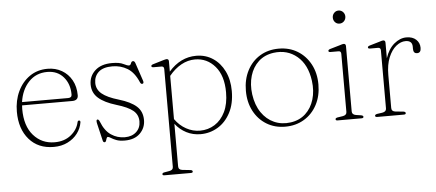

<svg xmlns="http://www.w3.org/2000/svg" viewBox="-55 -773 2575 1135"><g transform="rotate(-5 1232.0 -206.0)"><path d="M408 -282Q408 -251 372.5 -251H75Q74 -240.5 74 -229Q74 -128.5 123 -72.8Q172 -17 248.5 -17Q306.5 -17 345 -48.2Q383.5 -79.5 393 -123Q395 -132.5 402 -132.5Q411 -132.5 410 -121.5Q404.5 -86 382 -56Q359.5 -26 323.2 -8Q287 10 241 10Q148.5 10 94.8 -52Q41 -114 41 -216Q41 -282.5 66.5 -336.5Q92 -390.5 137.5 -422Q183 -453.5 243.5 -453.5Q290.5 -453.5 327.8 -432Q365 -410.5 386.5 -372Q408 -333.5 408 -282ZM240 -435Q173.5 -435 130.2 -389.2Q87 -343.5 76.5 -270.5H350Q372 -270.5 372 -289.5Q372 -352.5 336.2 -393.8Q300.5 -435 240 -435Z M664 -10.5Q706.5 -10.5 732.2 -34.2Q758 -58 758 -96.5Q758 -136.5 728 -161Q698 -185.5 630.5 -205.5Q560.5 -226.5 525 -258Q489.5 -289.5 489.5 -338.5Q489.5 -388 525.5 -421Q561.5 -454 626.5 -454Q670.5 -454 693 -442.5Q715.5 -431 725.5 -431Q734 -431 738 -442.8Q742 -454.5 751 -454.5Q759.5 -454.5 764 -442L800 -334.5Q805 -319.5 796.5 -316.5Q787 -313.5 781.5 -325.5Q756 -386 715.8 -410.2Q675.5 -434.5 626.5 -434.5Q571 -434.5 544.2 -409.5Q517.5 -384.5 517.5 -345.5Q517.5 -307 548.5 -281Q579.5 -255 648 -235Q717 -214.5 751.2 -184Q785.5 -153.5 785.5 -102Q785.5 -55.5 753 -23.2Q720.5 9 662 9Q631.5 9 612.2 1.5Q593 -6 581.5 -13.5Q570 -21 564 -21Q558.5 -21 556 -13.8Q553.5 -6.5 551 1Q548.5 8.5 542.5 8.5Q534.5 8.5 532 -1L507.5 -104.5Q502.5 -126 509.5 -128.5Q518.5 -131.5 525 -114.5Q546.5 -59.5 583 -35Q619.5 -10.5 664 -10.5Z M962.5 -435V-374Q1032 -453.5 1125.5 -453.5Q1181 -453.5 1224.2 -425Q1267.5 -396.5 1292.5 -345.5Q1317.5 -294.5 1317.5 -228Q1317.5 -152.5 1289.2 -99Q1261 -45.5 1214.2 -17.5Q1167.5 10.5 1112 10.5Q1066.5 10.5 1028 -9.2Q989.5 -29 962.5 -64V188.5Q962.5 209 985.5 211.5L1032.5 216.5Q1046 218 1046 226.5Q1046 234 1034 234H877.5Q866 234 866 226.5Q866 218.5 879.5 216.5L908 211.5Q931 208 931 189V-391.5Q931 -408 916 -408H868.5Q856.5 -408 856.5 -416Q856.5 -422.5 868 -426L928 -444Q935.5 -446 940.8 -447.5Q946 -449 949.5 -449Q962.5 -449 962.5 -435ZM1116.5 -432.5Q1074 -432.5 1034.8 -410.8Q995.5 -389 962.5 -348.5V-92Q990 -53 1028.8 -31.8Q1067.5 -10.5 1110.5 -10.5Q1158.5 -10.5 1197.8 -35.2Q1237 -60 1260 -107.2Q1283 -154.5 1283 -223Q1283 -322 1235.5 -377.2Q1188 -432.5 1116.5 -432.5Z M1615.5 -453Q1678 -453 1726.5 -423.5Q1775 -394 1803 -341.8Q1831 -289.5 1831 -221.5Q1831 -153.5 1803.2 -101.2Q1775.5 -49 1726.5 -19.5Q1677.5 10 1614.5 10Q1552 10 1503.8 -19.5Q1455.5 -49 1428 -101.2Q1400.5 -153.5 1400.5 -221Q1400.5 -289 1427.8 -341.5Q1455 -394 1503.5 -423.5Q1552 -453 1615.5 -453ZM1649 -12.5Q1701.5 -20 1736.8 -52.5Q1772 -85 1787.2 -135.5Q1802.5 -186 1794.5 -246.5Q1781.5 -343.5 1723 -392.8Q1664.5 -442 1582.5 -431Q1529 -423.5 1493.5 -390.8Q1458 -358 1443 -307.5Q1428 -257 1436 -197Q1445 -133 1475 -89Q1505 -45 1550 -25Q1595 -5 1649 -12.5Z M1986.5 -569Q1971 -569 1960.5 -580.2Q1950 -591.5 1950 -607.5Q1950 -624 1960.8 -635.2Q1971.5 -646.5 1986.5 -646.5Q2003 -646.5 2013.8 -635Q2024.5 -623.5 2024.5 -608Q2024.5 -591.5 2013.5 -580.2Q2002.5 -569 1986.5 -569ZM2013 -433V-45.5Q2013 -26.5 2036 -22.5L2066 -18Q2079.5 -15.5 2079.5 -8Q2079.5 0 2067.5 0H1925.5Q1914 0 1914 -8Q1914 -15 1926.5 -17.5L1958.5 -22.5Q1981.5 -26.5 1981.5 -45.5V-390Q1981.5 -406.5 1966.5 -406.5H1918.5Q1907 -406.5 1907 -414Q1907 -421 1918.5 -424.5L1978.5 -442Q1986 -444.5 1991.2 -446Q1996.5 -447.5 2000 -447.5Q2013 -447.5 2013 -433Z M2247.5 -433V-341Q2265.5 -395.5 2300.2 -424.5Q2335 -453.5 2373 -453.5Q2409.5 -453.5 2430.5 -434Q2451.5 -414.5 2451.5 -384.5Q2451.5 -355 2428.5 -355Q2406 -355 2406 -382.5V-395Q2406 -432 2366 -432Q2337.5 -432 2310.2 -410Q2283 -388 2265.2 -345.5Q2247.5 -303 2247.5 -241V-45.5Q2247.5 -25 2270.5 -22.5L2317 -18Q2330.5 -16 2330.5 -8Q2330.5 0 2318.5 0H2160.5Q2148.5 0 2148.5 -8Q2148.5 -15.5 2162 -18L2193 -22.5Q2216.5 -26.5 2216.5 -45.5V-390Q2216.5 -406.5 2201 -406.5H2153.5Q2141.5 -406.5 2141.5 -414Q2141.5 -421 2153.5 -424.5L2213 -442Q2220.5 -444.5 2225.8 -446Q2231 -447.5 2234.5 -447.5Q2247.5 -447.5 2247.5 -433Z"/></g></svg>

Font: Fraunces 72pt S050 Thin
Style: Regular
Weight: 100
Version: Version 1.000; ttfautohint (v1.8.3)